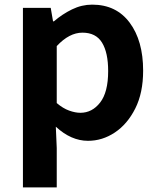

<svg xmlns="http://www.w3.org/2000/svg" viewBox="-20 -594 684 829"><path d="M79 215V-560H199L209 -502H213Q249 -533 291 -553.5Q333 -574 378 -574Q482 -574 540 -496Q598 -418 598 -289Q598 -193 564 -125.5Q530 -58 476 -22Q422 14 360 14Q287 14 221 -47L225 45V215ZM327 -107Q378 -107 412.5 -151.5Q447 -196 447 -287Q447 -367 420.5 -410Q394 -453 336 -453Q279 -453 225 -395V-149Q252 -126 278.5 -116.5Q305 -107 327 -107Z"/></svg>

Font: Source Han Sans CN Bold
Style: Bold
Weight: 700
Designer: Ryoko NISHIZUKA 西塚涼子 (kana & ideographs); Paul D. Hunt (Latin, Greek & Cyrillic); Wenlong ZHANG 张文龙 (bopomofo); Sandoll 
Foundry: Adobe Systems Incorporated
Version: Version 1.00;May 30, 2023;FontCreator 11.5.0.2422 32-bit